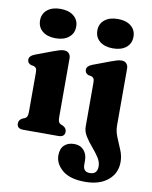

<svg xmlns="http://www.w3.org/2000/svg" viewBox="-101 -796 874 1104"><g transform="rotate(10 336.0 -244.5)"><path d="M162.5 -550.5Q114 -550.5 85.5 -573.8Q57 -597 57 -637Q57 -675.5 85.5 -698.8Q114 -722 162.5 -722Q210.5 -722 239.2 -698.8Q268 -675.5 268 -637Q268 -597 239.2 -573.8Q210.5 -550.5 162.5 -550.5ZM262 -451V-109.5Q262 -89 266 -80.5Q270 -72 278.5 -68L291 -63Q313 -52 313 -31Q313 0 276 0H71Q34 0 34 -31Q34 -52 56 -63L69 -68Q77.5 -72 81.5 -80.5Q85.5 -89 85.5 -109.5V-337Q85.5 -354.5 80.8 -361.5Q76 -368.5 67 -371.5L50 -374.5Q29.5 -383 29.5 -402.5Q29.5 -424.5 60.5 -436.5L159 -473.5Q182 -482 196 -486.2Q210 -490.5 223.5 -490.5Q242 -490.5 252 -479.2Q262 -468 262 -451ZM497 -550.5Q448.5 -550.5 420 -573.8Q391.5 -597 391.5 -637Q391.5 -675.5 420 -698.8Q448.5 -722 497 -722Q545.5 -722 574 -698.8Q602.5 -675.5 602.5 -637Q602.5 -597 574 -573.8Q545.5 -550.5 497 -550.5ZM598 -118.5Q598 -84.5 612 -51Q626 -17.5 640.2 16.5Q654.5 50.5 654.5 85.5Q654.5 152 605.2 192.5Q556 233 472.5 233Q384 233 339.8 195.8Q295.5 158.5 295.5 109.5Q295.5 70 317 49.8Q338.5 29.5 374.5 29.5Q410 29.5 430.8 52.5Q451.5 75.5 451.5 112.5V137Q451.5 179 491.5 178.5Q534.5 178.5 534.5 132Q534.5 106 517.5 80.2Q500.5 54.5 478 28.5Q455.5 2.5 438.5 -24.8Q421.5 -52 421.5 -81V-337Q421.5 -354.5 416.8 -361.5Q412 -368.5 403 -371.5L386 -374.5Q365.5 -382.5 365.5 -402.5Q365.5 -424.5 396.5 -436.5L495 -473.5Q518 -482 532.2 -486.2Q546.5 -490.5 560 -490.5Q578 -490.5 588 -479.2Q598 -468 598 -451Z"/></g></svg>

Font: Fraunces 9pt Soft
Style: Bold
Weight: 700
Version: Version 1.000;[b76b70a41]